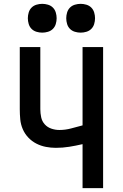

<svg xmlns="http://www.w3.org/2000/svg" viewBox="-20 -980 640 1000"><path d="M410 0V-229Q410 -229 410 -229Q410 -229 409 -229Q375 -221 340.5 -215.5Q306 -210 271 -210Q245 -210 219 -215Q193 -220 169.5 -232Q146 -244 127.5 -263.5Q109 -283 98.5 -307.5Q88 -332 85.5 -358.5Q83 -385 83 -411V-735H190V-411Q190 -390 194.5 -369Q199 -348 213 -332.5Q227 -317 247.5 -310Q268 -303 289 -303Q320 -303 350 -311Q380 -319 410 -327V-735H517V0ZM400 -810Q385 -810 370 -814.5Q355 -819 344.5 -829.5Q334 -840 329.5 -855Q325 -870 325 -885Q325 -900 329.5 -915Q334 -930 344.5 -940.5Q355 -951 370 -955.5Q385 -960 400 -960Q415 -960 430 -955.5Q445 -951 455.5 -940.5Q466 -930 470.5 -915Q475 -900 475 -885Q475 -870 470.5 -855Q466 -840 455.5 -829.5Q445 -819 430 -814.5Q415 -810 400 -810ZM200 -810Q185 -810 170 -814.5Q155 -819 144.5 -829.5Q134 -840 129.5 -855Q125 -870 125 -885Q125 -900 129.5 -915Q134 -930 144.5 -940.5Q155 -951 170 -955.5Q185 -960 200 -960Q215 -960 230 -955.5Q245 -951 255.5 -940.5Q266 -930 270.5 -915Q275 -900 275 -885Q275 -870 270.5 -855Q266 -840 255.5 -829.5Q245 -819 230 -814.5Q215 -810 200 -810Z"/></svg>

Font: Iosevka Custom SmBdEx
Style: Regular
Weight: 600
Width: 7
Monospace: yes
Designer: Belleve Invis
Foundry: Belleve Invis
Version: Version 11.2.4; ttfautohint (v1.8.4)